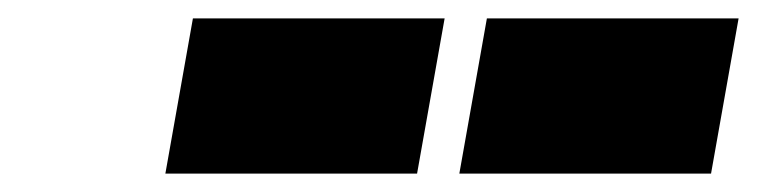

<svg xmlns="http://www.w3.org/2000/svg" viewBox="-20 -972 824 209"><path d="M480 -783 510 -952H784L754 -783ZM160 -783 190 -952H464L434 -783Z"/></svg>

Font: Tomorrow Black
Style: Italic
Weight: 900
Italic angle: -10°
Designer: Tony de Marco, Monica Rizzolli
Foundry: Just in Type
Version: Version 2.002